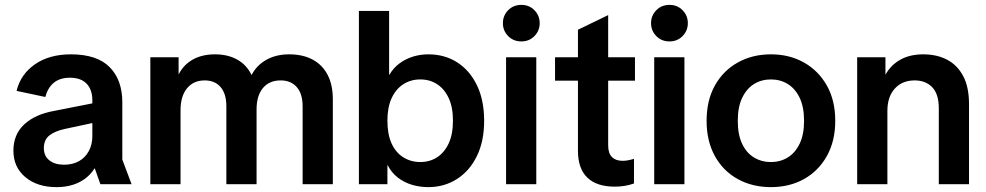

<svg xmlns="http://www.w3.org/2000/svg" viewBox="-20 -756 4048 788"><path d="M212 12Q133 12 84 -29Q35 -70 35 -138Q35 -204 79.5 -245.5Q124 -287 203 -301L406 -341V-261L247 -227Q205 -218 182.5 -200Q160 -182 160 -148Q160 -116 182.5 -98Q205 -80 243 -80Q278 -80 304 -94.5Q330 -109 344.5 -136Q359 -163 359 -197V-344Q359 -388 335.5 -412.5Q312 -437 267 -437Q226 -437 201 -416.5Q176 -396 166 -358L48 -383Q65 -452 124 -492.5Q183 -533 271 -533Q378 -533 430 -480.5Q482 -428 482 -336V-101L520 0H392L369 -65H368Q345 -28 305 -8Q265 12 212 12Z M597 0V-521H713V-452H714Q734 -491 772 -512Q810 -533 862 -533Q915 -533 953.5 -511.5Q992 -490 1012 -449H1013Q1034 -489 1074 -511Q1114 -533 1166 -533Q1223 -533 1263 -511.5Q1303 -490 1324.5 -449Q1346 -408 1346 -348V0H1222V-320Q1222 -371 1198 -398.5Q1174 -426 1132 -426Q1085 -426 1059 -394.5Q1033 -363 1033 -307V0H909V-320Q909 -371 885.5 -398.5Q862 -426 820 -426Q774 -426 747.5 -393.5Q721 -361 721 -304V0Z M1705 -91Q1744 -91 1774 -110.5Q1804 -130 1821.5 -167.5Q1839 -205 1839 -261Q1839 -316 1821.5 -353.5Q1804 -391 1774 -410.5Q1744 -430 1705 -430Q1666 -430 1635.5 -410.5Q1605 -391 1587.5 -353.5Q1570 -316 1570 -261Q1570 -205 1587 -167.5Q1604 -130 1635 -110.5Q1666 -91 1705 -91ZM1453 0V-711H1577V-449H1578Q1595 -478 1620.5 -496.5Q1646 -515 1676 -524Q1706 -533 1738 -533Q1805 -533 1856.5 -500Q1908 -467 1937.5 -406Q1967 -345 1967 -260Q1967 -176 1937 -115Q1907 -54 1855 -21Q1803 12 1738 12Q1703 12 1671 2.5Q1639 -7 1613 -27Q1587 -47 1571 -78H1570V0Z M2057 0V-521H2181V0ZM2120 -586Q2087 -586 2065.5 -608Q2044 -630 2044 -661Q2044 -692 2065.5 -714Q2087 -736 2120 -736Q2152 -736 2173.5 -714Q2195 -692 2195 -661Q2195 -630 2173.5 -608Q2152 -586 2120 -586Z M2503 10Q2429 10 2390.5 -27Q2352 -64 2352 -137V-634L2476 -694V-160Q2476 -127 2491.5 -111.5Q2507 -96 2535 -96Q2546 -96 2557 -98Q2568 -100 2582 -104V-3Q2562 4 2543 7Q2524 10 2503 10ZM2258 -425V-521H2586V-425Z M2665 0V-521H2789V0ZM2728 -586Q2695 -586 2673.5 -608Q2652 -630 2652 -661Q2652 -692 2673.5 -714Q2695 -736 2728 -736Q2760 -736 2781.5 -714Q2803 -692 2803 -661Q2803 -630 2781.5 -608Q2760 -586 2728 -586Z M3144 12Q3068 12 3008 -21Q2948 -54 2914 -115.5Q2880 -177 2880 -260Q2880 -344 2914 -405Q2948 -466 3008 -499.5Q3068 -533 3144 -533Q3220 -533 3279.5 -499.5Q3339 -466 3373.5 -405Q3408 -344 3408 -260Q3408 -177 3373.5 -115.5Q3339 -54 3279.5 -21Q3220 12 3144 12ZM3144 -91Q3183 -91 3213.5 -110Q3244 -129 3262 -166.5Q3280 -204 3280 -260Q3280 -317 3262 -354.5Q3244 -392 3213.5 -411Q3183 -430 3144 -430Q3105 -430 3074.5 -411Q3044 -392 3026 -354.5Q3008 -317 3008 -260Q3008 -204 3025.5 -166.5Q3043 -129 3074 -110Q3105 -91 3144 -91Z M3833 0V-312Q3833 -370 3806 -398Q3779 -426 3734 -426Q3683 -426 3652.5 -392.5Q3622 -359 3622 -301V0H3498V-521H3614V-451H3615Q3637 -490 3676 -511.5Q3715 -533 3769 -533Q3825 -533 3867 -511Q3909 -489 3933 -444Q3957 -399 3957 -328V0Z"/></svg>

Font: TikTok Sans 24pt SemiBold
Style: Regular
Weight: 600
Version: Version 4.000